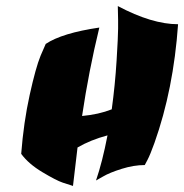

<svg xmlns="http://www.w3.org/2000/svg" viewBox="-20 -580 608 634"><path d="M349 -219Q360 -299 365 -380Q370 -461 370 -485.5Q370 -510 370 -514L369 -560Q482 -500 568 -500Q553 -285 490 -108Q476 -69 467 -52L458 -35Q422 -35 382 -22.5Q342 -10 320 3L297 16Q318 -45 335 -133Q279 -118 236 -93L221 34Q208 30 187 23Q166 16 120 -11.5Q74 -39 50 -72Q58 -176 78 -266.5Q98 -357 114 -396L131 -435Q185 -471 308 -489Q273 -345 251 -197Q306 -202 349 -219Z"/></svg>

Font: Ceviche One
Style: Regular
Weight: 400
Version: Version 1.002